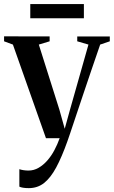

<svg xmlns="http://www.w3.org/2000/svg" viewBox="-30 -696 572 967"><path d="M115 251.5Q98.5 251.5 86.2 249.5Q74 247.5 67.5 244V156Q75 159 87.8 161Q100.5 163 113.5 163Q140.5 163 164.2 149.2Q188 135.5 208.2 112.5Q228.5 89.5 244 60.2Q259.5 31 270.5 0H201.5L35 -471.5L-9.5 -488V-513L220 -512.5V-488L165.5 -471.5L269 -144L296 -47.5L321.5 -140L415.5 -471.5L359 -488V-512.5H523V-488L474.5 -471.5Q453 -409.5 431 -344.8Q409 -280 388.8 -220Q368.5 -160 352 -110.2Q335.5 -60.5 324.2 -27.2Q313 6 309.5 15.5Q281 95.5 252.8 147.8Q224.5 200 191.8 225.8Q159 251.5 115 251.5ZM392.5 -675.5V-604H122.5V-675.5Z"/></svg>

Font: Merriweather 120pt SemiBold
Style: Regular
Weight: 600
Version: Version 2.100